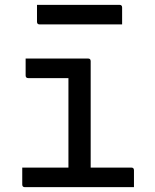

<svg xmlns="http://www.w3.org/2000/svg" viewBox="-20 -774 640 794"><path d="M72 -81H263V-451H97Q86 -451 86 -462V-532H344Q355 -532 355 -521V-81H523Q534 -81 534 -70V0H83Q72 0 72 -11ZM133 -754H474Q485 -754 485 -743V-673H144Q133 -673 133 -684Z"/></svg>

Font: Recursive Mn Lnr St
Style: Regular
Weight: 400
Monospace: yes
Version: Version 1.079;hotconv 1.0.112;makeotfexe 2.5.65598; ttfautoh